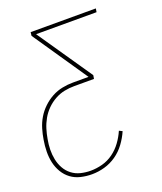

<svg xmlns="http://www.w3.org/2000/svg" viewBox="-136 -609 772 913"><g transform="rotate(-20 250.0 -152.5)"><path d="M172 215Q143 215 115.5 208.5Q88 202 66.5 186Q45 170 31 146.5Q17 123 11 96Q5 69 5.5 40Q6 11 11 -18Q15 -44 23 -71Q31 -98 45.5 -122.5Q60 -147 81.5 -167.5Q103 -188 128 -201.5Q153 -215 180.5 -220.5Q208 -226 235 -226H314L126 -502L128 -520H458L455 -502H149L338 -226L335 -208H235Q210 -208 185 -203Q160 -198 136.5 -185Q113 -172 94 -153Q75 -134 62 -111Q49 -88 41.5 -63.5Q34 -39 30 -15Q25 11 24.5 37Q24 63 29 87.5Q34 112 46 133.5Q58 155 77.5 170Q97 185 121.5 191Q146 197 172 197Q201 197 231 189Q261 181 286.5 162.5Q312 144 331 118Q350 92 362 64L378 72Q365 102 344.5 130Q324 158 296 177.5Q268 197 236 206Q204 215 172 215Z"/></g></svg>

Font: Iosevka SS04 Thin
Style: Italic
Weight: 100
Italic angle: -9°
Monospace: yes
Designer: Belleve Invis
Foundry: Belleve Invis
Version: Version 19.0.0; ttfautohint (v1.8.4)